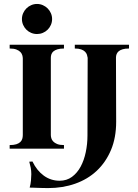

<svg xmlns="http://www.w3.org/2000/svg" viewBox="-20 -751 695 970"><path d="M303.2 0H28.8V-18.1Q49.3 -18.1 62.3 -22.2Q75.2 -26.4 82.5 -33.4Q89.8 -40.5 92.5 -49.6Q95.2 -58.6 95.2 -68.8V-455.1Q95.2 -462.4 92.8 -471.4Q90.3 -480.5 83.3 -488Q76.2 -495.6 63.2 -500.7Q50.3 -505.9 28.8 -505.9V-524.9H303.2V-505.9Q283.7 -505.9 270.8 -502Q257.8 -498 250.2 -491.7Q242.7 -485.4 239.7 -476.8Q236.8 -468.3 236.8 -459V-68.8Q236.8 -61.5 239.3 -52.7Q241.7 -43.9 248.8 -36.4Q255.9 -28.8 268.8 -23.4Q281.7 -18.1 303.2 -18.1ZM90.8 -654.8Q90.8 -670.4 96.9 -684.3Q103 -698.2 113.3 -708.5Q123.5 -718.8 137.5 -724.9Q151.4 -731 167 -731Q182.6 -731 196.5 -724.9Q210.4 -718.8 220.7 -708.5Q231 -698.2 237.1 -684.3Q243.2 -670.4 243.2 -654.8Q243.2 -639.2 237.1 -625.2Q231 -611.3 220.7 -601.1Q210.4 -590.8 196.5 -585Q182.6 -579.1 167 -579.1Q151.4 -579.1 137.5 -585Q123.5 -590.8 113.3 -601.1Q103 -611.3 96.9 -625.2Q90.8 -639.2 90.8 -654.8ZM357.9 -524.9H631.8V-505.9Q612.8 -505.9 600.1 -502.2Q587.4 -498.5 579.8 -492.2Q572.3 -485.8 569.1 -477.5Q565.9 -469.2 565.9 -460L566.9 -136.2Q566.9 -55.7 540.8 6.6Q514.6 68.8 468.8 111.8Q422.9 154.8 359.9 177Q296.9 199.2 223.1 199.2Q205.1 199.2 192.4 198.7Q179.7 198.2 169.7 198Q159.7 197.8 150.4 197.3Q141.1 196.8 129.9 196.8Q134.8 179.7 136.5 160.6Q138.2 141.6 138.2 128.9Q138.2 111.8 135.3 96.7Q132.3 81.5 127.9 65.9L144 64.9Q166 110.8 201.4 136.5Q236.8 162.1 281.2 162.1Q316.9 162.1 343.5 142.6Q370.1 123 387.5 90.8Q404.8 58.6 413.3 17.6Q421.9 -23.4 421.9 -65.9L422.9 -459Q421.9 -466.3 419.2 -474.6Q416.5 -482.9 409.4 -490Q402.3 -497.1 389.9 -501.5Q377.4 -505.9 357.9 -505.9Z"/></svg>

Font: Uncial Antiqua
Style: Regular
Weight: 400
Version: Version 1.000